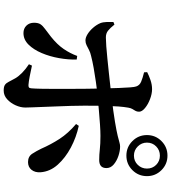

<svg xmlns="http://www.w3.org/2000/svg" viewBox="36 -912 927 1040"><g transform="rotate(90 500.0 -392.5)"><path d="M712.1 -724.5Q712.1 -770.7 744.7 -803.1Q777.2 -835.6 823.4 -835.6Q869.6 -835.6 902.1 -803.1Q934.5 -770.7 934.5 -724.5Q934.5 -678.3 902.1 -645.7Q869.6 -613.1 823.4 -613.1Q777.2 -613.1 744.7 -645.7Q712.1 -678.3 712.1 -724.5ZM753 -724.5Q753 -695.4 773.7 -674.7Q794.4 -654 823.4 -654Q853.2 -654 873.4 -674.7Q893.6 -695.4 893.6 -724.5Q893.6 -754.3 873.4 -774.5Q853.2 -794.6 823.4 -794.6Q794.4 -794.6 773.7 -774.5Q753 -754.3 753 -724.5ZM335.9 -101.6Q367.4 -94.8 394.5 -89.4Q421.6 -84.1 440.6 -82.7Q448.8 -82.2 453.4 -84.9Q457.9 -87.6 458.9 -97.6Q460.6 -117.5 461.3 -151.7Q461.9 -185.9 462 -226.9Q462.2 -267.9 461.8 -308.2Q461.5 -348.6 461.5 -380.6Q461.5 -402.3 460.7 -434.6Q460 -466.9 459.1 -503.6Q458.3 -540.4 457 -574.3Q455.8 -608.2 453.8 -633.2Q451.9 -658.2 448.7 -666.4Q442.6 -684.8 423.1 -693Q403.7 -701.2 372.3 -708.9L371.3 -725.6Q389.1 -734.9 414 -743.6Q439 -752.2 463.7 -752.2Q489.3 -752 517.6 -741.1Q546 -730.3 565.8 -713.9Q585.6 -697.5 585.6 -681.7Q585.6 -670.1 580.8 -661.9Q576 -653.8 571 -645.6Q566 -637.4 563.6 -623.1Q559.7 -601 557.3 -570.9Q555 -540.7 554.1 -506.9Q553.3 -473.1 553.1 -440.1Q553 -407 553 -380Q553 -349.4 554.1 -311.9Q555.2 -274.4 556.8 -236.3Q558.4 -198.2 559.6 -163.5Q560.8 -128.9 561.9 -103.3Q563 -77.7 563 -65.6Q563 -40 550.7 -12.8Q538.4 14.4 518 32.9Q497.5 51.5 471.1 51.5Q449.9 51.5 440.2 44.7Q430.4 38 423.7 24.3Q417 10.5 404.6 -11.2Q394.7 -28.8 374.6 -48.5Q354.5 -68.1 328.5 -85.2ZM99.6 -542.8 113.7 -548.4Q132.3 -525 147.2 -513.3Q162.1 -501.7 184.1 -502Q200.6 -502 231.1 -504.2Q261.5 -506.5 299.1 -510.3Q336.7 -514 375 -518.2Q413.4 -522.3 445.4 -525.9Q477.5 -529.6 497 -531.6Q589 -542.6 640.4 -551.3Q691.8 -560 716.9 -566.2Q742.1 -572.3 752.9 -575.7Q763.8 -579 774.7 -579Q797.6 -579 824.6 -570.1Q851.5 -561.2 871.2 -544.7Q890.9 -528.1 890.9 -505.1Q890.9 -485.2 879.9 -475.5Q868.8 -465.8 847.2 -465.8Q818.7 -465.8 789.5 -469.2Q760.4 -472.6 716.3 -472.6Q691.9 -472.6 655.8 -470.2Q619.8 -467.8 579.1 -464.2Q538.4 -460.7 497.8 -456.7Q462.9 -453.4 424 -447.9Q385.2 -442.4 348.8 -435.9Q312.4 -429.4 283.9 -422Q265.1 -418 251.3 -410.6Q237.5 -403.3 225.4 -397.4Q213.3 -391.4 199.4 -391.4Q183.8 -391.4 165.3 -402.9Q146.8 -414.4 130.7 -433Q114.5 -451.6 105.8 -472.1Q100.3 -486 99.6 -507.4Q98.9 -528.8 99.6 -542.8ZM786 -151.8Q762.9 -204.6 732.8 -251.1Q702.6 -297.6 652.2 -340.6L662.1 -355.2Q723.7 -342 779.5 -312.4Q835.3 -282.7 872.5 -241.3Q909.7 -199.9 913.6 -148.3Q915.7 -118.6 900.5 -99.4Q885.4 -80.3 858.3 -80.3Q828.1 -80.3 813.1 -103.4Q798.1 -126.6 786 -151.8ZM283.5 -346.6 303 -344Q304.3 -299.2 295.4 -248.8Q286.6 -198.5 268 -154.6Q249.5 -110.8 222.3 -83.2Q195.1 -55.6 159.6 -55.6Q135 -55.6 119.3 -71.6Q103.7 -87.7 103.7 -112.7Q103.7 -135.6 112.1 -148Q120.6 -160.5 137.6 -172.7Q154.6 -184.9 179.8 -204.8Q222 -238.6 245.7 -273.3Q269.5 -308 283.5 -346.6Z"/></g></svg>

Font: Noto Serif SC
Style: Regular
Weight: 200
Designer: Ryoko NISHIZUKA 西塚涼子 (kana & ideographs); Frank Grießhammer (Latin, Greek & Cyrillic); Wenlong ZHANG 张文龙 (bopomofo); San
Foundry: Adobe
Version: Version 2.001;hotconv 1.1.0;makeotfexe 2.6.0